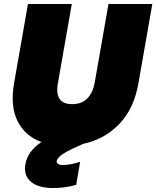

<svg xmlns="http://www.w3.org/2000/svg" viewBox="-20 -728 788 968"><path d="M51 -309 121 -708H342L272 -309Q253 -203 344 -203Q392 -203 420 -231.5Q448 -260 457 -309L527 -708H748L678 -309Q656 -181 582 -103.5Q508 -26 400 -3L354 18Q272 55 266 83Q264 92 272 98Q280 104 296 104Q333 104 384 88L364 204Q308 220 248 220Q173 220 135.5 188Q98 156 108 100Q119 35 189 -12Q106 -42 68.5 -117.5Q31 -193 51 -309Z"/></svg>

Font: Poppins Black
Style: Italic
Weight: 900
Italic angle: -10°
Designer: Ninad Kale (Devanagari), Jonny Pinhorn (Latin)
Foundry: Indian Type Foundry
Version: Version 3.200;PS 1.000;hotconv 16.6.54;makeotf.lib2.5.65590